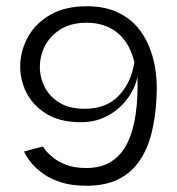

<svg xmlns="http://www.w3.org/2000/svg" viewBox="-20 -586 569 616"><path d="M257 10Q210 10 176 -1Q142 -12 119.5 -28Q97 -44 83 -60.5Q69 -77 63.5 -88Q58 -99 57 -100L118 -116Q118 -115 125.5 -105Q133 -95 149 -81.5Q165 -68 191.5 -57.5Q218 -47 257 -47Q305 -47 337.5 -68Q370 -89 389 -128Q408 -167 415.5 -221Q423 -275 421 -341Q418 -321 405.5 -296Q393 -271 370.5 -248Q348 -225 315 -209.5Q282 -194 239 -194Q172 -194 128.5 -221Q85 -248 64 -290.5Q43 -333 45 -380.5Q47 -428 71.5 -470.5Q96 -513 143 -539.5Q190 -566 259 -566Q320 -566 364.5 -543Q409 -520 436 -479Q463 -438 474.5 -384.5Q486 -331 482 -270Q479 -211 466.5 -160Q454 -109 428 -70.5Q402 -32 360 -11Q318 10 257 10ZM251 -237Q322 -237 362 -280Q402 -323 411 -387Q396 -449 356.5 -481Q317 -513 258 -513Q209 -513 176 -493Q143 -473 126 -442Q109 -411 108 -375.5Q107 -340 122.5 -308.5Q138 -277 170 -257Q202 -237 251 -237Z"/></svg>

Font: Darker Grotesque Light Medium
Style: Regular
Weight: 500
Version: Version 1.000;gftools[0.9.28]